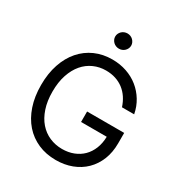

<svg xmlns="http://www.w3.org/2000/svg" viewBox="-213 -1082 1169 1242"><g transform="rotate(30 371.5 -461.0)"><path d="M585.2 -500Q573.5 -535.9 554.5 -564.5Q535.5 -593 509.4 -613.1Q483.3 -633.2 450.3 -644Q417.3 -654.8 377.8 -654.8Q329.5 -654.8 286.9 -635.8Q244.3 -616.8 212.9 -580.1Q181.5 -543.3 163.2 -489Q144.9 -434.7 144.9 -363.6Q144.9 -293 163.2 -238.5Q181.5 -183.9 213.6 -147.2Q245.7 -110.4 289.4 -91.4Q333.1 -72.4 383.5 -72.4Q429.7 -72.4 468.2 -87.4Q506.7 -102.3 534.6 -130Q562.5 -157.7 578.3 -197.1Q594.1 -236.5 595.2 -285.5H403.4V-363.6H680.4V-285.5Q680.4 -218 658.4 -163.4Q636.4 -108.7 596.9 -70.1Q557.5 -31.6 503 -10.8Q448.5 9.9 383.5 9.9Q311.1 9.9 251.4 -16.2Q191.8 -42.3 149.1 -90.7Q106.5 -139.2 83.1 -208.3Q59.7 -277.3 59.7 -363.6Q59.7 -449.9 83.1 -519.2Q106.5 -588.4 148.8 -636.9Q191.1 -685.4 249.5 -711.3Q307.9 -737.2 377.8 -737.2Q435.4 -737.2 485.4 -720Q535.5 -702.8 574.4 -671.3Q613.3 -639.9 639.7 -596.4Q666.2 -552.9 676.1 -500ZM377.8 -818.2Q365.8 -818.2 354.8 -822.6Q343.8 -827.1 335.8 -834.9Q327.8 -842.7 323 -853Q318.2 -863.3 318.2 -875Q318.2 -886.7 323 -897Q327.8 -907.3 335.8 -915.1Q343.8 -922.9 354.8 -927.4Q365.8 -931.8 377.8 -931.8Q390.3 -931.8 401.1 -927.4Q411.9 -922.9 419.9 -915.1Q427.9 -907.3 432.7 -897Q437.5 -886.7 437.5 -875Q437.5 -863.3 432.7 -853Q427.9 -842.7 419.9 -834.9Q411.9 -827.1 401.1 -822.6Q390.3 -818.2 377.8 -818.2Z"/></g></svg>

Font: Fast_Sans
Style: Regular
Weight: 400
Designer: Rasmus Andersson
Foundry: rsms
Version: Version 3.018;git-588b23468